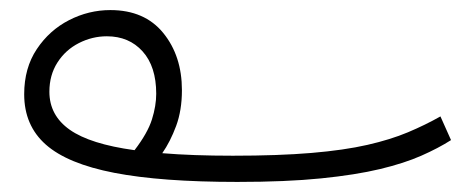

<svg xmlns="http://www.w3.org/2000/svg" viewBox="-20 -340 934 381"><path d="M451 21Q300 21 207 3Q114 -15 71 -53Q28 -91 28 -153Q28 -205 53 -242.5Q78 -280 117 -300Q156 -320 199 -320Q267 -320 304 -274.5Q341 -229 341 -161Q341 -121 329.5 -90Q318 -59 302 -36Q362 -31 442 -31Q533 -31 598 -36.5Q663 -42 709 -52.5Q755 -63 789.5 -77.5Q824 -92 854 -109L875 -62Q850 -46 816 -31Q782 -16 734 -4.5Q686 7 617 14Q548 21 451 21ZM78 -158Q78 -111 118.5 -82.5Q159 -54 247 -42Q273 -76 281.5 -103Q290 -130 290 -154Q290 -208 263 -238Q236 -268 192 -268Q163 -268 136.5 -254.5Q110 -241 94 -216Q78 -191 78 -158Z"/></svg>

Font: Noto Sans Arabic SemCond Light
Style: Regular
Weight: 300
Width: 4
Designer: Monotype Design Team, Nadine Chahine, Nizar Qandah and Khaled Hosny
Foundry: Monotype Imaging Inc.
Version: Version 2.012; ttfautohint (v1.8.4.7-5d5b)